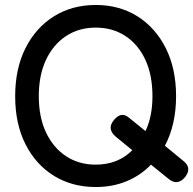

<svg xmlns="http://www.w3.org/2000/svg" viewBox="-20 -737 777 772"><path d="M365 15Q270 15 197 -30Q124 -75 82.5 -157Q41 -239 41 -350Q41 -461 82.5 -543.5Q124 -626 197 -671.5Q270 -717 365 -717Q460 -717 532.5 -671.5Q605 -626 646.5 -543.5Q688 -461 688 -350Q688 -293 676.5 -242.5Q665 -192 643 -151L716 -91Q753 -63 725 -26Q695 11 660 -16L587 -75Q546 -32 489.5 -8.5Q433 15 365 15ZM365 -75Q454 -75 512 -133L446 -187Q409 -218 437 -253Q466 -290 497 -265L565 -210Q593 -269 593 -350Q593 -435 564.5 -496.5Q536 -558 484.5 -592Q433 -626 365 -626Q297 -626 245.5 -592Q194 -558 165 -496.5Q136 -435 136 -350Q136 -266 165 -204.5Q194 -143 245.5 -109Q297 -75 365 -75Z"/></svg>

Font: Zen Maru Gothic Medium
Style: Regular
Weight: 500
Designer: Yoshimichi Ohira
Foundry: Positype
Version: Version 1.001